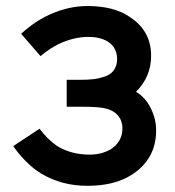

<svg xmlns="http://www.w3.org/2000/svg" viewBox="-20 -598 577 634"><path d="M49.8 -486.3Q93.8 -526.9 143.6 -549.8Q206.1 -578.1 268.6 -578.1Q356.9 -578.1 409.2 -541.5Q479 -496.1 479 -413.6Q479 -344.7 429.2 -294.9Q460.4 -276.4 478 -240.5Q495.6 -204.6 495.6 -167.5Q495.6 -71.8 413.6 -20Q356.9 15.6 268.6 15.6Q184.6 15.6 117.7 -23.9Q90.3 -40 64.2 -66.7Q38.1 -93.3 23.9 -115.7L110.4 -172.9Q139.6 -135.3 168.9 -115.7Q215.3 -87.4 275.9 -87.4Q314 -87.4 343.8 -104Q384.3 -128.9 384.3 -174.8Q384.3 -198.7 369.9 -216.1Q355.5 -233.4 329.1 -239.7Q309.1 -245.6 245.6 -245.6H200.2V-334.5H245.6Q295.4 -334.5 317.9 -342.8Q342.3 -348.6 354.5 -364.5Q366.7 -380.4 366.7 -401.9Q366.7 -442.4 334.5 -461.4Q310.5 -476.1 272 -476.1Q222.7 -476.1 172.9 -452.1Q144 -438 113.8 -412.6Z"/></svg>

Font: Manrope3 Semibold
Style: Regular
Weight: 600
Width: 4
Designer: Mikhail Sharanda
Foundry: Mikhail Sharanda
Version: Version 3.000;PS 003.000;hotconv 1.0.88;makeotf.lib2.5.64775